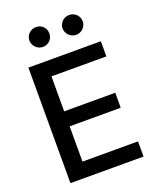

<svg xmlns="http://www.w3.org/2000/svg" viewBox="-164 -1007 903 1104"><g transform="rotate(-20 287.5 -455.5)"><path d="M72.3 -707H515.6V-614.3H179.7V-400.4H492.2V-308.6H179.7V-92.8H519.5V0H72.3ZM130.9 -850.6Q130.9 -867.2 139.2 -881.1Q147.5 -895 161.6 -903.1Q175.8 -911.1 192.4 -911.1Q218.8 -911.1 235.8 -893.8Q252.9 -876.5 252.9 -850.6Q252.9 -834.5 245.1 -820.6Q237.3 -806.6 223.4 -798.3Q209.5 -790 192.4 -790Q176.3 -790 162.1 -798.3Q147.9 -806.6 139.4 -820.8Q130.9 -835 130.9 -850.6ZM334 -850.6Q334 -867.2 342.3 -881.1Q350.6 -895 364.7 -903.1Q378.9 -911.1 395.5 -911.1Q421.4 -911.1 439.2 -893.6Q457 -876 457 -850.6Q457 -834.5 448.7 -820.6Q440.4 -806.6 426.3 -798.3Q412.1 -790 395.5 -790Q379.4 -790 365.2 -798.3Q351.1 -806.6 342.5 -820.8Q334 -835 334 -850.6Z"/></g></svg>

Font: WEMIX Pretendard Medium
Style: Regular
Weight: 500
Designer: Base glyphs from Inter by Rasmus Andersson; Hangeul glyphs from Noto Sans CJK(Source Han Sans) by Jang Soo-young and Kan
Foundry: Kil Hyung-jin
Version: Version 1.000